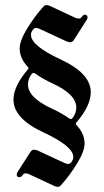

<svg xmlns="http://www.w3.org/2000/svg" viewBox="-20 -727 410 757"><path d="M33.2 -334Q33.2 -387.2 89.4 -452.6Q92.3 -456.1 92.3 -458.3Q92.3 -460.4 89.4 -463.4Q57.6 -497.6 57.6 -536.1Q57.6 -566.4 87.2 -614.7Q116.7 -663.1 150.9 -700.7Q156.7 -707 163.1 -707Q169.4 -707 176.8 -703.6L277.3 -656.7Q283.7 -653.8 291 -653.8Q298.3 -653.8 303.2 -661.4Q308.1 -668.9 314.5 -668.9Q325.2 -668.9 325.2 -657.7Q325.2 -653.8 322.3 -649.4L271.5 -569.8Q265.6 -560.5 257.6 -560.5Q249.5 -560.5 242.2 -564L134.8 -613.8Q128.4 -616.7 121.6 -616.7Q114.7 -616.7 108.4 -607.7Q102.1 -598.6 102.1 -589.4Q102.1 -546.9 220 -492.2Q337.9 -437.5 337.9 -363.3Q337.9 -310.5 281.7 -244.6Q278.8 -241.2 278.8 -239Q278.8 -236.8 281.7 -233.9Q313.5 -199.7 313.5 -161.1Q313.5 -130.9 283.9 -82.5Q254.4 -34.2 220.2 3.4Q214.4 9.8 208 9.8Q201.7 9.8 194.3 6.3L93.8 -40.5Q87.4 -43.5 80.3 -43.5Q73.2 -43.5 68.4 -35.9Q63.5 -28.3 56.6 -28.3Q45.9 -28.3 45.9 -39.6Q45.9 -43.5 48.8 -47.9L99.6 -127.4Q105.5 -136.7 113.5 -136.7Q121.6 -136.7 128.9 -133.3L236.3 -83.5Q242.7 -80.6 249.5 -80.6Q256.3 -80.6 262.7 -89.6Q269 -98.6 269 -107.9Q269 -150.4 151.1 -205.1Q33.2 -259.8 33.2 -334ZM90.3 -394Q90.3 -342.3 183.6 -299.3Q224.6 -280.3 251.5 -260.7Q255.9 -257.8 259.5 -257.8Q263.2 -257.8 266.1 -261.7Q280.8 -281.2 280.8 -303.2Q280.8 -355 187.5 -397.9Q146.5 -417 119.6 -436.5Q115.2 -439.5 111.6 -439.5Q107.9 -439.5 105 -435.5Q90.3 -416 90.3 -394Z"/></svg>

Font: UnifrakturMaguntia
Style: Book
Weight: 400
Designer: j. 'mach' wust, Gerrit Ansmann, Georg Duffner, based on a font by Peter Wiegel, original typeface by Carl Albert Fahrenw
Version: Version 2017-03-19